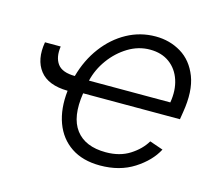

<svg xmlns="http://www.w3.org/2000/svg" viewBox="-85 -660 886 779"><g transform="rotate(15 357.5 -271.0)"><path d="M50.1 -413.7H116.1Q109.4 -367.2 129.3 -340.2Q149.1 -313.2 202.4 -312.9Q221.9 -383.9 262.6 -438Q303.3 -492.2 358.8 -522.5Q414.4 -552.9 478.7 -552.9Q538 -552.9 585.9 -524Q633.9 -495 657 -435.7Q680 -376.4 664.8 -285.2L659.8 -253.9H253.2Q237.2 -151.3 277 -98.9Q316.8 -46.5 403.4 -46.5Q462 -46.5 503.6 -73Q545.1 -99.4 566.8 -136L623.2 -116.5Q596.2 -65 536.6 -26.8Q476.9 11.4 394.5 11.4Q321.7 11.4 272.9 -21.3Q224.1 -54 202.6 -112.4Q181.1 -170.8 189.6 -247.5Q107.2 -248.6 72.3 -293.7Q37.3 -338.8 50.1 -413.7ZM262.8 -309.7H604.4Q613.3 -362.2 599.4 -404.3Q585.6 -446.4 552.4 -470.9Q519.2 -495.4 470.2 -495.4Q421.9 -495.4 378.7 -469.1Q335.6 -442.8 304.9 -400.6Q274.1 -358.3 262.8 -309.7Z"/></g></svg>

Font: Inter UI Light
Style: Italic
Weight: 300
Italic angle: 9.39999°
Designer: Rasmus Andersson
Foundry: rsms
Version: 3.2;8d6f07862